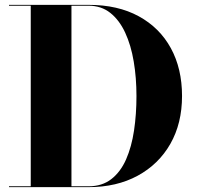

<svg xmlns="http://www.w3.org/2000/svg" viewBox="-20 -770 810 790"><path d="M344.5 0H17V-3.5H106.5V-746.5H17V-750H344.5Q465 -750 551 -703Q637 -656 683 -571.8Q729 -487.5 729 -375Q729 -262.5 681 -178.2Q633 -94 546.5 -47Q460 0 344.5 0ZM344.5 -746.5H274V-3.5H344.5Q400 -3.5 438 -33Q476 -62.5 498.8 -114.2Q521.5 -166 531.5 -233Q541.5 -300 541.5 -375Q541.5 -450 530.2 -517Q519 -584 495 -635.8Q471 -687.5 433.8 -717Q396.5 -746.5 344.5 -746.5Z"/></svg>

Font: Bodoni* 48
Style: Bold
Weight: 700
Version: Version 2.2